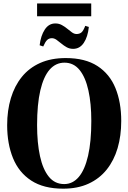

<svg xmlns="http://www.w3.org/2000/svg" viewBox="-20 -1094 753 1126"><path d="M350.5 12.5Q236 12.5 163.2 -35Q90.5 -82.5 56.2 -166.8Q22 -251 22 -360Q22 -446.5 43.8 -518.5Q65.5 -590.5 108.2 -643.2Q151 -696 215.5 -724.8Q280 -753.5 365.5 -753.5Q479.5 -753.5 551.5 -706.8Q623.5 -660 657.2 -577Q691 -494 691 -384.5Q691 -298 669.8 -225.5Q648.5 -153 605.8 -99.5Q563 -46 499.2 -16.8Q435.5 12.5 350.5 12.5ZM356.5 -14.5Q406.5 -14.5 442 -56.2Q477.5 -98 496.5 -180.5Q515.5 -263 515.5 -384.5Q515.5 -486.5 498.5 -563.5Q481.5 -640.5 446.8 -683.5Q412 -726.5 358 -726.5Q307 -726.5 271.2 -685.8Q235.5 -645 216.5 -563.8Q197.5 -482.5 197.5 -360Q197.5 -256.5 214.5 -178.5Q231.5 -100.5 266.5 -57.5Q301.5 -14.5 356.5 -14.5ZM409 -807.5Q388 -807.5 371 -817Q354 -826.5 339.5 -838.8Q325 -851 311.5 -860.5Q298 -870 284.5 -870Q267.5 -870 256.5 -859.5Q245.5 -849 233.5 -821.5L212.5 -828.5Q219 -884.5 242.5 -920.5Q266 -956.5 304.5 -956.5Q325.5 -956.5 342.5 -947.2Q359.5 -938 374.2 -925.8Q389 -913.5 402.2 -904Q415.5 -894.5 429 -894.5Q446.5 -894.5 457.8 -904Q469 -913.5 480 -942.5L501 -936Q495 -878 471.5 -842.8Q448 -807.5 409 -807.5ZM515 -1073.5V-998.5H197.5V-1073.5Z"/></svg>

Font: Merriweather 144pt
Style: Bold
Weight: 700
Version: Version 2.100